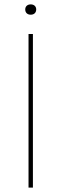

<svg xmlns="http://www.w3.org/2000/svg" viewBox="-20 -855 280 875"><path d="M120 -788C135 -788 145 -797 145 -812C145 -826 135 -835 120 -835C105 -835 95 -826 95 -812C95 -797 105 -788 120 -788ZM110 0H130V-700H110Z"/></svg>

Font: Fixel Display Thin
Style: Regular
Weight: 100
Designer: AlfaBravo + MacPaw
Foundry: Kyrylo Tkachov, Marchela Mozhyna, Serhii Makarenko, Maria Weinstein, Zakhar Kryvoshyya
Version: Version 1.211